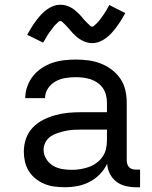

<svg xmlns="http://www.w3.org/2000/svg" viewBox="-20 -778 640 806"><path d="M251 8Q229 8 207.5 5Q186 2 166.5 -6Q147 -14 130 -27.5Q113 -41 101.5 -59Q90 -77 85 -98.5Q80 -120 80 -141Q80 -169 89 -195.5Q98 -222 117 -242Q136 -262 160.5 -274.5Q185 -287 212 -294.5Q239 -302 266.5 -304.5Q294 -307 321 -307H429V-347Q429 -363 425 -379Q421 -395 412 -408Q403 -421 389.5 -430.5Q376 -440 361 -445Q346 -450 330 -452Q314 -454 298 -454Q276 -454 254.5 -450.5Q233 -447 213.5 -436.5Q194 -426 181.5 -407Q169 -388 169 -366H86Q86 -391 94.5 -415Q103 -439 118.5 -458.5Q134 -478 155 -492Q176 -506 199.5 -514Q223 -522 248 -525Q273 -528 298 -528Q325 -528 351.5 -524.5Q378 -521 402.5 -511.5Q427 -502 448.5 -486Q470 -470 485 -448Q500 -426 506 -400Q512 -374 512 -347V-104Q512 -97 514.5 -89Q517 -81 522.5 -75.5Q528 -70 535.5 -68Q543 -66 551 -66H568V8H551Q529 8 507.5 3Q486 -2 468.5 -15.5Q451 -29 441 -49Q431 -69 430 -91Q418 -66 399 -46.5Q380 -27 356 -14.5Q332 -2 305 3Q278 8 251 8ZM282 -65Q300 -65 318 -68Q336 -71 353 -77Q370 -83 385 -94Q400 -105 410.5 -120Q421 -135 425 -153Q429 -171 429 -189V-234H321Q305 -234 288 -233Q271 -232 255 -228.5Q239 -225 223 -220Q207 -215 193 -205.5Q179 -196 171 -181Q163 -166 163 -150Q163 -129 174 -111Q185 -93 202.5 -82.5Q220 -72 240.5 -68.5Q261 -65 282 -65ZM366 -597Q361 -597 355.5 -598Q350 -599 345 -600Q340 -601 335.5 -603Q331 -605 326 -607.5Q321 -610 317 -612.5Q313 -615 308.5 -618Q304 -621 300 -625Q296 -629 292 -632.5Q288 -636 284.5 -640Q281 -644 278 -647.5Q275 -651 271.5 -655Q268 -659 264 -663.5Q260 -668 256 -672Q252 -676 249 -679Q246 -682 241.5 -686Q237 -690 234 -690Q229 -690 226 -687Q223 -684 219 -680Q215 -676 212 -673.5Q209 -671 207 -668Q205 -665 202.5 -662Q200 -659 197.5 -655.5Q195 -652 192 -648Q189 -644 186 -640Q183 -636 180 -631Q177 -626 174 -621Q171 -616 168 -610.5Q165 -605 161 -599L94 -632Q104 -650 113.5 -665Q123 -680 132.5 -692.5Q142 -705 151.5 -715.5Q161 -726 174 -736Q187 -746 202 -752Q217 -758 234 -758Q239 -758 244.5 -757.5Q250 -757 255 -755.5Q260 -754 264.5 -752.5Q269 -751 274 -748.5Q279 -746 283 -743.5Q287 -741 291.5 -737.5Q296 -734 300 -730.5Q304 -727 308 -723Q312 -719 315.5 -715.5Q319 -712 322 -708.5Q325 -705 328.5 -700.5Q332 -696 336 -692Q340 -688 344 -684Q348 -680 351 -677Q354 -674 358.5 -670Q363 -666 366 -666Q371 -666 374 -669Q377 -672 381 -675.5Q385 -679 388 -682Q391 -685 393 -687.5Q395 -690 397.5 -693Q400 -696 402.5 -699.5Q405 -703 408 -707Q411 -711 414 -715.5Q417 -720 420 -724.5Q423 -729 426 -734Q429 -739 432 -745Q435 -751 439 -757L506 -723Q496 -705 486.5 -690Q477 -675 467.5 -662.5Q458 -650 448.5 -639.5Q439 -629 426 -619Q413 -609 398 -603Q383 -597 366 -597Z"/></svg>

Font: Nova
Style: Regular
Weight: 400
Monospace: yes
Designer: Belleve Invis
Foundry: Belleve Invis
Version: Version 24.1.4; ttfautohint (v1.8.4)